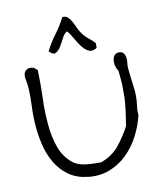

<svg xmlns="http://www.w3.org/2000/svg" viewBox="-83 -774 745 877"><g transform="rotate(-10 289.5 -335.5)"><path d="M534.2 -299.8V-289.1Q534.2 -267.6 531.2 -248Q529.3 -233.4 529.3 -221.7Q529.3 -212.9 530.3 -205.1Q518.6 -154.3 494.1 -108.4Q469.7 -62.5 434.6 -28.8Q399.4 4.9 353.5 22.5Q320.3 35.2 283.2 35.2Q268.6 35.2 252.9 33.2Q202.1 27.3 166.5 2Q130.9 -23.4 107.4 -62.5Q84 -101.6 72.3 -151.9Q60.5 -202.1 57.6 -256.8Q56.6 -273.4 56.6 -292Q56.6 -310.5 57.6 -331.1Q58.6 -350.6 58.6 -371.1Q58.6 -390.6 57.6 -410.2Q56.6 -427.7 52.7 -448.2Q49.8 -460 49.8 -468.8Q49.8 -474.6 50.8 -478.5Q53.7 -490.2 61 -496.1Q68.4 -502 78.1 -502.9H81.1Q88.9 -502.9 96.7 -500Q105.5 -495.1 113.3 -485.4Q114.3 -454.1 114.3 -421.9Q114.3 -389.6 113.3 -357.4Q112.3 -338.9 112.3 -321.3Q112.3 -276.4 116.2 -234.4Q121.1 -175.8 138.7 -126.5Q156.2 -77.1 197.3 -44.9Q209 -36.1 224.1 -31.2Q239.3 -26.4 255.9 -24.4Q272.5 -22.5 290.5 -22Q308.6 -21.5 325.2 -21.5Q377.9 -41 409.7 -79.6Q441.4 -118.2 465.8 -165Q471.7 -200.2 475.6 -231Q479.5 -261.7 481.4 -292V-353.5Q479.5 -383.8 475.6 -419.9Q468.8 -428.7 464.8 -442.4Q461.9 -452.1 461.9 -462.9V-467.8Q462.9 -480.5 468.8 -490.2Q474.6 -500 488.3 -502H492.2Q503.9 -502 509.8 -497.1Q516.6 -491.2 519.5 -481.4Q522.5 -472.7 522.5 -461.9V-459Q521.5 -446.3 520.5 -436.5Q520.5 -423.8 522.5 -405.8Q524.4 -387.7 526.9 -368.7Q529.3 -349.6 531.7 -331.1Q534.2 -312.5 534.2 -299.8ZM395.5 -540Q380.9 -531.2 369.1 -531.2Q362.3 -531.2 355.5 -535.2Q338.9 -543.9 325.2 -562.5Q311.5 -581.1 299.8 -602.5Q288.1 -624 275.4 -637.7Q261.7 -630.9 252 -611.3Q242.2 -591.8 231.9 -574.7Q221.7 -557.6 209 -550.8Q205.1 -547.9 201.2 -547.9Q191.4 -547.9 176.8 -562.5Q196.3 -601.6 221.2 -634.3Q246.1 -667 265.6 -706.1H270.5Q282.2 -706.1 290 -699.2Q299.8 -690.4 307.1 -677.2Q314.5 -664.1 320.8 -649.4Q327.1 -634.8 334 -625Q349.6 -601.6 365.7 -589.4Q381.8 -577.1 395.5 -562.5Z"/></g></svg>

Font: Crafty Girls
Style: Regular
Weight: 400
Designer: Crystal Kluge
Foundry: Font Diner, Inc DBA Tart Workshop
Version: Version 1.001